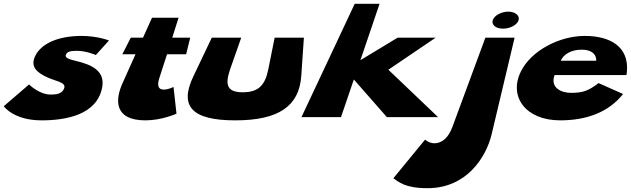

<svg xmlns="http://www.w3.org/2000/svg" viewBox="-49 -613 3303 1005"><path d="M377 -425C261 -425 167.4 -388 134.8 -319C108.1 -262 146.8 -234 190.4 -212C240.6 -187 297.2 -184 287.3 -152C277.5 -121 244.1 -118 217.1 -118C155.1 -118 103.2 -171 103.2 -171L-29.3 -57C-29.3 -57 21.4 17 168.4 17C292.4 17 460.5 -10 486.2 -158C501.6 -246 422.1 -275 360.5 -291C321.1 -301 289 -307 295.9 -326C301.3 -342 318.1 -347 353.1 -347C403.1 -347 452.7 -325 452.7 -325L521.4 -401C521.4 -401 463 -425 377 -425Z M699.7 -416H635.7L591.3 -329H660.3L592.1 -177C554.2 -93 545.4 17 712.4 17C798.4 17 874.8 -18 874.8 -18L859.2 -158C859.2 -158 833 -144 809 -144C779 -144 772.1 -164 785.5 -206L825.3 -329H925.3L946.7 -416H852.7L885.6 -520H746.6Z M1213.7 -416H1059.7L963.9 -215C887.7 -57 954.4 17 1182.4 17C1409.4 17 1516.7 -57 1527.9 -215L1541.7 -416H1388.7L1355.1 -249C1338.2 -165 1301.9 -130 1221.9 -130C1142.9 -130 1126.2 -165 1155.1 -249Z M2231.7 -416H2032.7L1837.6 -298L1937.7 -593H1807.7L1529 0H1736L1803.1 -197L1976 0H2244L1983.9 -248Z M2491.7 -416 2319.2 51C2298.3 109 2263 137 2225 137C2197 137 2175.9 118 2175.9 118L2010 320C2037.3 338 2068.1 372 2189.1 372C2393.1 372 2494.7 211 2523.9 92L2644.7 -416ZM2530.9 -509C2521.1 -484 2545.8 -463 2583.8 -463C2622.8 -463 2660.1 -484 2665.9 -509C2671.6 -533 2646.5 -552 2611.5 -552C2576.5 -552 2539.6 -533 2530.9 -509Z M3229.7 -220C3231.3 -224 3231.7 -233 3232.6 -239C3243.3 -368 3146 -425 3012 -425C2879 -425 2731.3 -348 2677.6 -239C2612.7 -109 2700.4 17 2883.4 17C3018.4 17 3135.7 -24 3212.5 -121L3084.2 -178C3030 -137 3001.4 -127 2939.4 -127C2891.4 -127 2829.3 -152 2853.7 -220ZM2886.1 -295C2900.2 -328 2940 -353 2996 -353C3043 -353 3073 -333 3072.1 -295Z"/></svg>

Font: Hussar Milosc
Style: Obl
Weight: 700
Foundry: Cannot Into Space Fonts
Version: Version 1.02